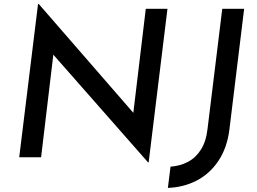

<svg xmlns="http://www.w3.org/2000/svg" viewBox="-20 -769 1257 939"><path d="M707 25H704L214 -532L243 -520L181 0H74L166 -749H170L654 -192L630 -200L693 -726H799ZM1102 -136Q1091 -47 1049 16.5Q1007 80 943 113.5Q879 147 801 150L814 46Q860 43 898.5 23Q937 3 962.5 -37Q988 -77 995 -139L1067 -726H1174Z"/></svg>

Font: Josefin Sans Thin Medium
Style: Italic
Weight: 500
Italic angle: -7°
Version: Version 2.000